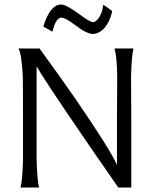

<svg xmlns="http://www.w3.org/2000/svg" viewBox="-20 -840 680 860"><path d="M493 -623H578Q569 -589 567 -495L568 -310V0H510Q380 -187 347 -236Q174 -489 144 -543V-310V-129Q146 -34 155 0H72Q81 -34 83 -128V-312Q83 -476 82 -500Q77 -596 63 -623Q158 -622 157 -623Q253 -491 316 -400Q476 -167 504 -101V-311L505 -495Q504 -585 493 -623ZM482 -791V-786Q470 -739 446.5 -713.5Q423 -688 395 -688Q368 -688 312 -731Q272 -761 255 -761Q230 -761 215 -698L174 -721Q203 -816 251 -820Q276 -820 329 -781Q382 -741 396 -741Q411 -741 425.5 -764.5Q440 -788 442 -819Q450 -815 482 -791Z"/></svg>

Font: GFS Neohellenic Rg
Style: Regular
Weight: 400
Designer: Takis Katsoulidis and George D. Matthiopoulos
Foundry: Takis Katsoulidis and George D. Matthiopoulos
Version: Version 1.0